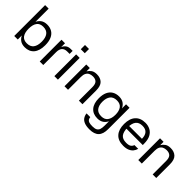

<svg xmlns="http://www.w3.org/2000/svg" viewBox="148 -1829 3152 3152"><g transform="rotate(45 1724.5 -252.5)"><path d="M160 -717V0H78V-717ZM329 10Q261 10 217 -23Q173 -56 151.5 -115Q130 -174 130 -252Q130 -331 151.5 -390Q173 -449 217 -482.5Q261 -516 329 -516Q397 -516 445.5 -486.5Q494 -457 520 -398.5Q546 -340 546 -252Q546 -124 489 -57Q432 10 329 10ZM308 -60Q388 -60 426 -110Q464 -160 464 -252Q464 -345 426 -395Q388 -445 308 -445Q232 -445 196 -395Q160 -345 160 -252Q160 -160 196 -110Q232 -60 308 -60Z M752 0H670V-505H752V-416Q770 -459 802.5 -482Q835 -505 884 -505H929V-435H873Q814 -435 783 -401Q752 -367 752 -299Z M1092 -505V0H1010V-505ZM1004 -717H1097V-619H1004Z M1327 0H1245V-505H1327V-428Q1351 -467 1386.5 -491.5Q1422 -516 1483 -516Q1566 -516 1614 -469.5Q1662 -423 1662 -316V0H1579V-313Q1579 -385 1549 -415Q1519 -445 1462 -445Q1421 -445 1390.5 -430Q1360 -415 1343.5 -383Q1327 -351 1327 -297Z M1999 -7Q1896 -7 1839 -73Q1782 -139 1782 -260Q1782 -344 1808 -400.5Q1834 -457 1883 -486.5Q1932 -516 1999 -516Q2067 -516 2111 -483Q2155 -450 2176 -392.5Q2197 -335 2197 -260Q2197 -187 2176 -129.5Q2155 -72 2111 -39.5Q2067 -7 1999 -7ZM2020 -77Q2096 -77 2132 -126Q2168 -175 2168 -260Q2168 -347 2132 -396Q2096 -445 2020 -445Q1940 -445 1902 -396Q1864 -347 1864 -260Q1864 -175 1902 -126Q1940 -77 2020 -77ZM2169 -505H2250V0H2168V-382L2169 -389ZM2250 -12Q2251 104 2198 158Q2145 212 2035 212Q1961 212 1914.5 193.5Q1868 175 1844.5 140.5Q1821 106 1816 59H1902Q1905 86 1916.5 105Q1928 124 1955.5 133Q1983 142 2035 142Q2090 142 2118.5 125.5Q2147 109 2157.5 75Q2168 41 2168 -12Z M2414 -289H2754Q2753 -367 2717.5 -407Q2682 -447 2610 -447Q2530 -447 2493 -398.5Q2456 -350 2456 -255Q2456 -158 2492.5 -108.5Q2529 -59 2617 -59Q2676 -59 2703 -78Q2730 -97 2740 -129H2827Q2817 -89 2791 -57.5Q2765 -26 2722.5 -8Q2680 10 2617 10Q2497 10 2435.5 -59Q2374 -128 2374 -253Q2374 -380 2435.5 -448Q2497 -516 2610 -516Q2672 -516 2723 -490Q2774 -464 2805 -407Q2836 -350 2836 -254V-226H2413Z M3040 0H2958V-505H3040V-428Q3064 -467 3099.5 -491.5Q3135 -516 3196 -516Q3279 -516 3327 -469.5Q3375 -423 3375 -316V0H3292V-313Q3292 -385 3262 -415Q3232 -445 3175 -445Q3134 -445 3103.5 -430Q3073 -415 3056.5 -383Q3040 -351 3040 -297Z"/></g></svg>

Font: 42dot Sans Light
Style: Regular
Weight: 400
Version: Version 1.000